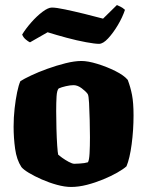

<svg xmlns="http://www.w3.org/2000/svg" viewBox="-20 -742 584 762"><path d="M262 0Q237 0 206 -8.5Q175 -17 145.5 -30Q116 -43 94.5 -56Q73 -69 65 -79Q46 -108 40 -151.5Q34 -195 34 -239Q34 -276 38 -311.5Q42 -347 48 -376Q54 -405 61 -420Q75 -429 103.5 -442.5Q132 -456 168 -469Q204 -482 240 -491Q276 -500 303 -500Q329 -500 366.5 -488.5Q404 -477 438 -460Q472 -443 487 -425Q498 -396 504 -365Q510 -334 510 -284Q510 -226 502.5 -169.5Q495 -113 482 -82Q470 -71 445.5 -57Q421 -43 389.5 -30Q358 -17 325 -8.5Q292 0 262 0ZM275 -92Q278 -92 297 -93Q316 -94 329 -98Q334 -106 335.5 -134Q337 -162 337 -198Q337 -228 336 -265.5Q335 -303 333.5 -333Q332 -363 328 -369Q321 -379 304.5 -391.5Q288 -404 272 -404Q259 -404 241.5 -400Q224 -396 213 -391Q206 -384 204.5 -359.5Q203 -335 203 -301Q203 -270 204 -232Q205 -194 207 -164.5Q209 -135 211 -128Q214 -125 226.5 -116Q239 -107 253 -99.5Q267 -92 275 -92ZM373 -568Q357 -568 321.5 -574.5Q286 -581 245 -592Q204 -603 169 -614L99 -574Q92 -577 82 -585.5Q72 -594 68 -605Q82 -628 104 -653Q126 -678 148.5 -695Q171 -712 186 -712Q203 -712 238.5 -704.5Q274 -697 315 -687Q356 -677 389 -668L444 -722Q450 -719 458 -715.5Q466 -712 476 -703Q466 -673 447.5 -642Q429 -611 409 -589.5Q389 -568 373 -568Z"/></svg>

Font: Texturina Black
Style: Regular
Weight: 900
Designer: Guillermo Torres Carreño
Foundry: Omnibus-Type
Version: Version 1.002; ttfautohint (v1.8.3)